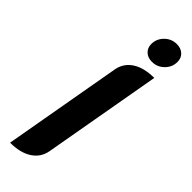

<svg xmlns="http://www.w3.org/2000/svg" viewBox="-303 -913 933 933"><g transform="rotate(45 163.5 -447.0)"><path d="M137 -602Q146 -653 189 -681Q232 -709 302 -709L194 -98Q185 -47 142 -19Q99 9 29 9ZM175 -815Q175 -851 201 -877Q227 -903 264 -903Q292 -903 309.5 -886.5Q327 -870 327 -844Q327 -808 301 -782Q275 -756 238 -756Q210 -756 192.5 -772.5Q175 -789 175 -815Z"/></g></svg>

Font: K2D ExtraBold
Style: Italic
Weight: 800
Italic angle: -10°
Designer: Katatrad Aksorn Co.,Ltd.
Foundry: Cadson Demak Co.,Ltd.
Version: Version 1.000; ttfautohint (v1.6)